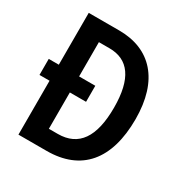

<svg xmlns="http://www.w3.org/2000/svg" viewBox="-165 -844 935 975"><g transform="rotate(30 302.0 -357.0)"><path d="M256 -714H77V-410H18V-316H77V0H242C444 0 553 -127 553 -365C553 -593 440 -714 256 -714ZM258 -611C369 -611 429 -532 429 -361C429 -189 370 -103 248 -103H196V-316H291V-410H196V-611Z"/></g></svg>

Font: Noto Sans Tamil Condensed SemiBold
Style: Regular
Weight: 600
Width: 3
Designer: Jelle Bosma - Monotype Design Team
Foundry: Monotype Imaging Inc.
Version: Version 2.004